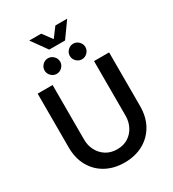

<svg xmlns="http://www.w3.org/2000/svg" viewBox="-244 -1179 1196 1324"><g transform="rotate(-30 353.5 -517.0)"><path d="M353 12Q270 12 206 -22.5Q142 -57 105.5 -121Q69 -185 69 -274V-700H188V-264Q188 -218 208.5 -179Q229 -140 266 -116.5Q303 -93 354 -93Q405 -93 441.5 -116.5Q478 -140 498 -179Q518 -218 518 -264V-700H638V-274Q638 -185 601 -121Q564 -57 500 -22.5Q436 12 353 12ZM453 -752Q428 -752 409.5 -770.5Q391 -789 391 -814Q391 -839 409.5 -857.5Q428 -876 453 -876Q478 -876 496.5 -857.5Q515 -839 515 -814Q515 -789 496.5 -770.5Q478 -752 453 -752ZM252 -752Q227 -752 208.5 -770.5Q190 -789 190 -814Q190 -839 208.5 -857.5Q227 -876 252 -876Q277 -876 295.5 -857.5Q314 -839 314 -814Q314 -789 295.5 -770.5Q277 -752 252 -752ZM290 -923 202 -1046H297L353 -970L410 -1046H504L416 -923Z"/></g></svg>

Font: MuseoModerno Thin Medium
Style: Regular
Weight: 500
Version: Version 1.003